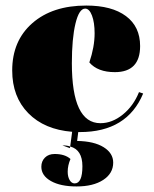

<svg xmlns="http://www.w3.org/2000/svg" viewBox="-20 -464 554 692"><path d="M268 12H262L258 44Q319 45 353.5 66.5Q388 88 388 122Q388 161 352 184.5Q316 208 256 208Q198 208 163.5 188.5Q129 169 129 137Q129 117 142 104Q155 91 177 91Q214 91 234 109Q224 132 224 155Q224 173 231 185Q238 197 249 197Q277 197 277 135Q277 76 233 64L240 11Q140 3 82 -56Q24 -115 24 -210Q24 -317 96.5 -380.5Q169 -444 291 -444Q383 -444 434 -406Q485 -368 485 -298Q485 -204 394 -204Q332 -204 302 -239Q321 -295 321 -344Q321 -383 311.5 -408Q302 -433 287 -433Q265 -433 252 -379Q239 -325 239 -236Q239 -20 342 -20Q384 -20 422.5 -51Q461 -82 481 -132L496 -127Q438 12 268 12ZM205 60Q222 60 233 64L232 70Z"/></svg>

Font: Arapey Black-Display
Style: Regular
Weight: 900
Designer: Eduardo Rodriguez Tunni
Foundry: Eduardo Rodriguez Tunni
Version: Version 4.000